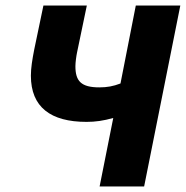

<svg xmlns="http://www.w3.org/2000/svg" viewBox="-20 -670 668 690"><path d="M338 0H498L628 -650H468L413 -370C387 -360 365 -356 337 -356C271 -356 251 -379 251 -432C251 -445 254 -468 257 -482L292 -650H136L103 -492C96 -456 91 -426 91 -398C91 -285 162 -232 291 -232C323 -232 351 -236 387 -246Z"/></svg>

Font: Source Sans Pro Black
Style: Italic
Weight: 900
Italic angle: -11°
Designer: Paul D. Hunt
Foundry: Adobe Systems Incorporated
Version: Version 3.006;hotconv 1.0.111;makeotfexe 2.5.65597